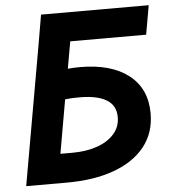

<svg xmlns="http://www.w3.org/2000/svg" viewBox="-51 -739 689 785"><g transform="rotate(-5 294.0 -346.5)"><path d="M24.9 0 126 -574.2 146.5 -693.4H588.4L567.4 -574.2H255.9L236.3 -463.4Q259.8 -465.8 286.1 -465.8Q414.1 -465.8 485.8 -409.9Q557.6 -354 557.6 -252.4Q557.6 -172.4 512.7 -116Q467.8 -59.6 385.7 -29.8Q303.7 0 192.4 0ZM175.8 -119.6H225.6Q281.2 -119.6 325.7 -134.8Q370.1 -149.9 396.2 -179Q422.4 -208 422.4 -248.5Q422.4 -296.4 385 -319.3Q347.7 -342.3 276.9 -342.8Q243.2 -343.3 214.4 -339.8Z"/></g></svg>

Font: Cascadia Code PL
Style: Bold Italic
Weight: 700
Italic angle: -10°
Monospace: yes
Designer: Aaron Bell
Foundry: Saja Typeworks
Version: Version 2404.023; ttfautohint (v1.8.4)